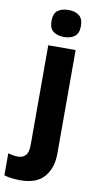

<svg xmlns="http://www.w3.org/2000/svg" viewBox="-159 -906 560 1099"><g transform="rotate(10 121.0 -357.0)"><path d="M61 -782Q61 -826 84.5 -843.5Q108 -861 147 -861Q185 -861 208.5 -843Q232 -825 232 -782Q232 -739 208 -721.5Q184 -704 147 -704Q109 -704 85 -721.5Q61 -739 61 -782ZM42 147Q19 147 -6.5 144Q-32 141 -51 135V7Q-36 11 -22 13.5Q-8 16 7 16Q33 16 50 -1Q67 -18 67 -63V-642H226V-40Q226 43 182 95Q138 147 42 147Z"/></g></svg>

Font: Noto Sans Telugu UI SemiCondensed ExtraBold
Style: Regular
Weight: 800
Width: 4
Designer: Jelle Bosma - Monotype Design Team
Foundry: Monotype Imaging Inc.
Version: Version 2.005; ttfautohint (v1.8.4.7-5d5b)